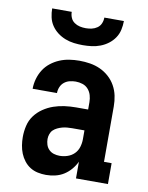

<svg xmlns="http://www.w3.org/2000/svg" viewBox="-84 -801 669 870"><g transform="rotate(10 250.0 -366.0)"><path d="M188 8Q169 8 150 4Q131 0 115 -10Q99 -20 87 -35.5Q75 -51 68 -68.5Q61 -86 58 -105Q55 -124 55 -143Q55 -169 61 -195Q67 -221 82.5 -242Q98 -263 120 -278Q142 -293 166.5 -301.5Q191 -310 217 -313.5Q243 -317 269 -317H325V-351Q325 -367 320.5 -382.5Q316 -398 305.5 -410Q295 -422 279.5 -427Q264 -432 248 -432Q234 -432 220 -428.5Q206 -425 195 -416Q184 -407 178.5 -393.5Q173 -380 173 -366H61Q61 -389 67.5 -412Q74 -435 86.5 -454.5Q99 -474 117.5 -488.5Q136 -503 157.5 -512Q179 -521 202 -524.5Q225 -528 248 -528Q273 -528 297.5 -524Q322 -520 344 -510Q366 -500 384.5 -483.5Q403 -467 415 -445.5Q427 -424 432 -400Q437 -376 437 -351V-96H472V0H325V-77Q316 -58 302 -41.5Q288 -25 270 -13.5Q252 -2 230.5 3Q209 8 188 8ZM234 -88Q252 -88 270 -94Q288 -100 301 -113Q314 -126 319.5 -144Q325 -162 325 -180V-221H269Q257 -221 245.5 -220Q234 -219 223 -216Q212 -213 201.5 -208Q191 -203 183 -195.5Q175 -188 171 -176.5Q167 -165 167 -154Q167 -141 171 -128Q175 -115 184.5 -105.5Q194 -96 207 -92Q220 -88 234 -88ZM250 -600Q230 -600 209.5 -602.5Q189 -605 169.5 -612.5Q150 -620 133.5 -632.5Q117 -645 105.5 -662Q94 -679 89.5 -699.5Q85 -720 85 -740H175Q175 -726 180.5 -713Q186 -700 197.5 -692Q209 -684 222.5 -681Q236 -678 250 -678Q264 -678 277.5 -681Q291 -684 302.5 -692Q314 -700 319.5 -713Q325 -726 325 -740H415Q415 -720 410.5 -699.5Q406 -679 394.5 -662Q383 -645 366.5 -632.5Q350 -620 330.5 -612.5Q311 -605 290.5 -602.5Q270 -600 250 -600Z"/></g></svg>

Font: Iosevka Gothic
Style: Bold
Weight: 700
Monospace: yes
Designer: Belleve Invis
Foundry: Belleve Invis
Version: Version 15.5.1; ttfautohint (v1.8.4)